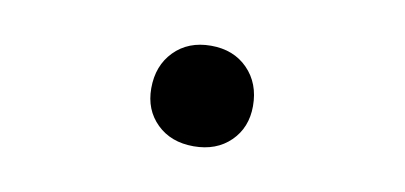

<svg xmlns="http://www.w3.org/2000/svg" viewBox="-33 -507 666 316"><g transform="rotate(10 300.0 -349.0)"><path d="M300 -265Q262 -265 238.5 -288Q215 -311 215 -347Q215 -385 238.5 -409Q262 -433 300 -433Q338 -433 361.5 -409Q385 -385 385 -347Q385 -311 361.5 -288Q338 -265 300 -265Z"/></g></svg>

Font: Pitagon Sans Mono Medium
Style: Regular
Weight: 500
Monospace: yes
Designer: Travis Tran
Foundry: Pitagon
Version: Version 1.001; ttfautohint (v1.8.4.7-5d5b);gftools[0.9.26]